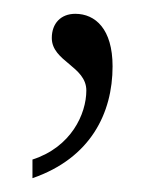

<svg xmlns="http://www.w3.org/2000/svg" viewBox="-20 -104 232 278"><path d="M27 127V154C111 125 143 60 143 -8C143 -62 118 -84 89 -84C68 -84 55 -70 55 -49C55 -15 105 -8 105 27C105 61 83 109 27 127Z"/></svg>

Font: Noto Serif Thai SemiCondensed ExtraLight
Style: Regular
Weight: 200
Width: 4
Designer: Monotype Design Team
Foundry: Monotype Imaging Inc.
Version: Version 2.002